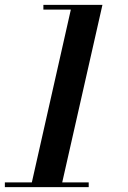

<svg xmlns="http://www.w3.org/2000/svg" viewBox="-41 -770 526 790"><path d="M-21 -19.5H90L250.5 -730.5H137.5V-750H380.5L215 -19.5H324V0H-21Z"/></svg>

Font: Bodoni* 11pt Medium
Style: Italic
Weight: 500
Italic angle: -13°
Version: Version 2.3